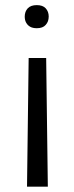

<svg xmlns="http://www.w3.org/2000/svg" viewBox="-20 -550 284 739"><path d="M90.3 -326.7H157.7L164.1 168.5H84ZM167.5 -486.3Q167.5 -481.4 166.7 -477.1Q166 -472.7 164.6 -468.5Q163.1 -464.4 160.9 -460.9Q158.7 -457.5 155.8 -454.1Q150.4 -447.8 141.8 -444.6Q133.3 -441.4 121.6 -441.4Q113.8 -441.4 107.2 -442.9Q100.6 -444.3 95.7 -447.3Q90.8 -450.2 86.9 -454.1Q83 -458.5 80.3 -463.4Q77.6 -468.3 76.4 -474.1Q75.2 -480 75.2 -486.3Q75.2 -505.4 86.9 -518.1Q98.6 -530.3 121.6 -530.3Q144.5 -530.3 155.8 -518.1Q167.5 -505.4 167.5 -486.3Z"/></svg>

Font: Vazir Light FD-UI
Style: Light-FD-UI
Weight: 300
Designer: Saber Rastikerdar
Foundry: Saber Rastikerdar
Version: Version 30.1.0